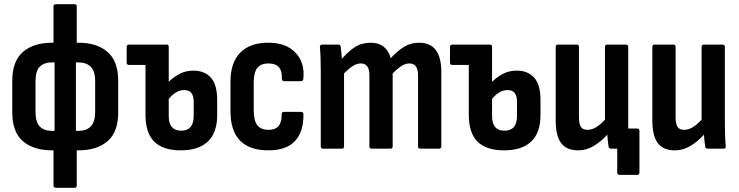

<svg xmlns="http://www.w3.org/2000/svg" viewBox="-20 -703 3495 908"><path d="M227 8Q138 8 88 -35.5Q38 -79 38 -171V-321Q38 -413 88 -457Q138 -501 227 -501H233V-673Q233 -683 245 -683H332Q343 -683 343 -673V-501H350Q439 -501 489 -457Q539 -413 539 -321V-171Q539 -79 489 -35.5Q439 8 350 8H343V174Q343 185 333 185H245Q233 185 233 174V8ZM227 -84H238V-408H227Q188 -408 168 -387.5Q148 -367 148 -319V-174Q148 -126 168 -105Q188 -84 227 -84ZM350 -408H339V-84H350Q388 -84 409 -105Q430 -126 430 -174V-319Q430 -367 409 -387.5Q388 -408 350 -408Z M835 8Q751 8 709.5 -33Q668 -74 668 -161V-396H590Q579 -396 579 -407V-481Q579 -492 590 -492H768Q778 -492 778 -481V-316Q801 -339 830 -354Q859 -369 895 -369Q947 -369 977 -336Q1007 -303 1007 -231V-158Q1007 -75 963 -33.5Q919 8 835 8ZM778 -154Q778 -85 837 -85Q896 -85 896 -155V-222Q896 -277 852 -277Q830 -277 811.5 -265.5Q793 -254 778 -235Z M1250 8Q1070 8 1070 -177V-317Q1070 -407 1116 -454Q1162 -501 1249 -501Q1332 -501 1376.5 -455Q1421 -409 1415 -336Q1415 -319 1404 -319H1323Q1313 -319 1313 -332Q1316 -403 1250 -403Q1214 -403 1197 -382Q1180 -361 1180 -312V-182Q1180 -132 1197 -110.5Q1214 -89 1250 -89Q1313 -89 1312 -160Q1312 -174 1322 -174H1404Q1415 -174 1415 -162Q1416 -79 1374.5 -35.5Q1333 8 1250 8Z M1507 0Q1497 0 1497 -11V-367Q1497 -401 1496 -429.5Q1495 -458 1493 -479Q1492 -492 1503 -492H1581Q1589 -492 1591 -483Q1592 -470 1594 -455.5Q1596 -441 1597 -425Q1627 -460 1659 -480.5Q1691 -501 1733 -501Q1807 -501 1828 -428Q1858 -461 1890 -481Q1922 -501 1962 -501Q2067 -501 2067 -363V-11Q2067 0 2057 0H1967Q1957 0 1957 -11V-347Q1957 -403 1916 -403Q1897 -403 1878 -390.5Q1859 -378 1837 -356V-11Q1837 0 1827 0H1737Q1727 0 1727 -11V-347Q1727 -403 1686 -403Q1667 -403 1648 -390.5Q1629 -378 1607 -356V-11Q1607 0 1597 0Z M2364 8Q2280 8 2238.5 -33Q2197 -74 2197 -161V-396H2119Q2108 -396 2108 -407V-481Q2108 -492 2119 -492H2297Q2307 -492 2307 -481V-316Q2330 -339 2359 -354Q2388 -369 2424 -369Q2476 -369 2506 -336Q2536 -303 2536 -231V-158Q2536 -75 2492 -33.5Q2448 8 2364 8ZM2307 -154Q2307 -85 2366 -85Q2425 -85 2425 -155V-222Q2425 -277 2381 -277Q2359 -277 2340.5 -265.5Q2322 -254 2307 -235Z M2715 8Q2659 8 2633.5 -26.5Q2608 -61 2608 -134V-481Q2608 -492 2618 -492H2708Q2718 -492 2718 -481V-150Q2718 -116 2727.5 -102.5Q2737 -89 2758 -89Q2779 -89 2799.5 -101.5Q2820 -114 2841 -137V-481Q2841 -492 2852 -492H2940Q2951 -492 2951 -481V-125Q2951 -108 2951 -95H2994Q3004 -95 3004 -84V112Q3004 124 2994 124H2910Q2899 124 2899 112V0H2870Q2859 0 2858 -10Q2854 -36 2852 -66Q2822 -33 2787.5 -12.5Q2753 8 2715 8Z M3172 8Q3116 8 3090.5 -26.5Q3065 -61 3065 -134V-481Q3065 -492 3075 -492H3165Q3175 -492 3175 -481V-150Q3175 -116 3184.5 -102.5Q3194 -89 3215 -89Q3236 -89 3256.5 -101.5Q3277 -114 3298 -137V-481Q3298 -492 3309 -492H3397Q3408 -492 3408 -481V-125Q3408 -90 3409 -62Q3410 -34 3412 -13Q3414 0 3402 0H3327Q3316 0 3315 -10Q3311 -36 3309 -66Q3279 -33 3244.5 -12.5Q3210 8 3172 8Z"/></svg>

Font: Sofia Sans Condensed
Style: Bold
Weight: 700
Designer: Botio Nikoltchev, Ani Petrova
Foundry: lettersoup
Version: Version 4.101; ttfautohint (v1.8.4.7-5d5b)